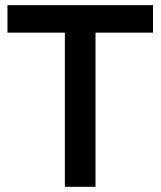

<svg xmlns="http://www.w3.org/2000/svg" viewBox="-20 -720 619 740"><path d="M8.8 -594.2V-700.2H569.8V-594.2H348.1V0H230V-594.2Z"/></svg>

Font: Trueno
Style: Regular
Weight: 400
Designer: Julieta Ulanovsky
Foundry: Julieta Ulanovsky
Version: Version 3.001b | FøM Fix